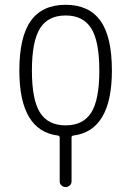

<svg xmlns="http://www.w3.org/2000/svg" viewBox="-20 -550 540 790"><path d="M355.5 -433.1Q322.3 -486.3 250 -486.3Q177.7 -486.3 144.5 -433.1Q111.3 -379.9 111.3 -259.8Q111.3 -139.6 144.5 -86.9Q177.7 -34.2 250 -34.2Q322.3 -34.2 355.5 -86.9Q388.7 -139.6 388.7 -259.8Q388.7 -379.9 355.5 -433.1ZM218.8 7.8Q59.6 -11.7 59.6 -259.8Q59.6 -398.4 106.9 -464.4Q154.3 -530.3 250 -530.3Q345.7 -530.3 393.1 -464.8Q440.4 -399.4 440.4 -259.8Q440.4 -11.7 281.2 7.8Q274.4 8.8 274.4 16.6V196.3Q274.4 206.1 267.1 212.9Q259.8 219.7 250 219.7Q240.2 219.7 232.9 212.9Q225.6 206.1 225.6 196.3V16.6Q225.6 8.8 218.8 7.8Z"/></svg>

Font: Rounded-X Mgen+ 2m light
Style: Regular
Weight: 200
Designer: [Source Han Sans]
Ryoko NISHIZUKA  (kana & ideographs); Paul D. Hunt (Latin, Greek & Cyrillic); Wenlong ZHANG  (bopomofo
Version: Version 1.059.20150602